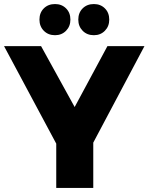

<svg xmlns="http://www.w3.org/2000/svg" viewBox="-25 -929 734 949"><path d="M689 -701 436 -224V0H253V-219L-5 -701H178L344 -400L506 -701ZM323 -832Q323 -799 301.5 -777Q280 -755 247 -755Q213 -755 191.5 -777Q170 -799 170 -832Q170 -866 191.5 -887.5Q213 -909 247 -909Q280 -909 301.5 -887.5Q323 -866 323 -832ZM515 -832Q515 -799 493.5 -777Q472 -755 439 -755Q405 -755 383.5 -777Q362 -799 362 -832Q362 -866 383.5 -887.5Q405 -909 439 -909Q472 -909 493.5 -887.5Q515 -866 515 -832Z"/></svg>

Font: Montserrat V1
Style: Bold
Weight: 700
Designer: Julieta Ulanovsky
Foundry: Julieta Ulanovsky
Version: Version 6.001